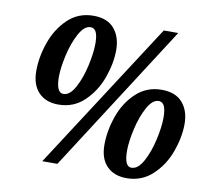

<svg xmlns="http://www.w3.org/2000/svg" viewBox="-81 -815 996 915"><g transform="rotate(10 417.5 -357.5)"><path d="M76 -419Q76 -487 101 -558Q126 -629 176.5 -677Q227 -725 300 -725Q367 -725 400.5 -685.5Q434 -646 434 -582Q434 -518 408.5 -447.5Q383 -377 331.5 -328Q280 -279 207 -279Q146 -279 111 -315.5Q76 -352 76 -419ZM641 -714H711L252 0H179ZM331 -595Q331 -631 323 -649.5Q315 -668 296 -669Q265 -669 240 -623Q215 -577 201 -515Q187 -453 187 -410Q187 -333 222 -333Q253 -333 278 -379Q303 -425 317 -488Q331 -551 331 -595ZM457 -128Q457 -197 482 -268Q507 -339 558 -386.5Q609 -434 681 -434Q748 -434 782 -395Q816 -356 816 -292Q816 -228 790.5 -157.5Q765 -87 713 -38.5Q661 10 588 10Q527 10 492 -26Q457 -62 457 -128ZM712 -304Q712 -340 704 -359Q696 -378 677 -379Q646 -379 621 -333Q596 -287 582 -225Q568 -163 568 -120Q568 -43 602 -43Q634 -43 659 -89Q684 -135 698 -197.5Q712 -260 712 -304Z"/></g></svg>

Font: Noto Serif NarrowExtraBold
Style: Italic
Weight: 800
Width: 4
Italic angle: -12°
Designer: Monotype Design Team
Foundry: Monotype Imaging Inc.
Version: Version 1.001